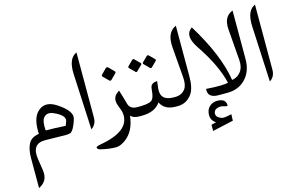

<svg xmlns="http://www.w3.org/2000/svg" viewBox="-129 -1068 2787 1807"><g transform="rotate(-15 1264.0 -164.5)"><path d="M442.9 -93.8Q451.2 -113.3 458 -132.3Q478.5 -188.5 363.8 -238.3Q301.3 -265.6 267.1 -220.7Q242.7 -188.5 250 -100.6Q334.5 -100.6 442.9 -93.8ZM222.7 -13.2Q86.4 -15.1 110.4 140.6L127.4 252Q143.1 354 64 398.9L49.3 407.2V114.7Q49.3 29.8 77.6 -24.4Q104 -73.7 176.8 -85.9L179.2 -86.4V-88.9Q172.4 -230 228 -290Q305.7 -373.5 418.9 -298.8Q553.2 -210.4 534.7 -140.1Q521.5 -91.3 499 -50.8Q488.8 -32.7 475.6 -20.5Q460 -6.3 379.9 -10.7Q357.9 -11.7 222.7 -13.2Z M710.4 -730 719.7 -734.4V-100.6Q719.7 -33.2 668 0.5L641.6 -543.5Q634.8 -690.4 710.4 -730Z M1137.7 0Q1078.1 0 1052.7 -29.8Q1035.6 118.7 943.8 186Q892.1 224.1 850.1 224.1Q783.2 224.1 702.6 204.6Q674.8 197.8 671.4 181.2Q668.5 168.5 710.4 161.1Q1011.2 109.9 994.6 -64.5Q992.2 -91.3 968.8 -148.4Q937.5 -227.1 993.7 -269.5L1013.7 -284.7Q1037.1 -210.9 1054.2 -147Q1069.3 -89.4 1140.1 -89.4H1152.8Q1169.9 -89.4 1169.9 -47.9V-44.9Q1169.9 0 1152.8 0ZM973.7 -519.1 1020.7 -472Q1031.8 -460.9 1021.3 -450.4L972 -401.1Q959.8 -389.5 948.2 -401.1L899.5 -449.8Q887.8 -460.9 901.1 -473.6L946.5 -519.6Q959.8 -532.9 973.7 -519.1Z M1502.4 0H1492.2Q1381.8 0 1343.3 -80.6Q1288.6 0 1159.7 0H1147.5Q1110.8 0 1110.8 -44.9V-47.9Q1110.8 -89.4 1147.5 -89.4H1159.2Q1230.5 -89.4 1268.6 -104.5Q1301.3 -117.7 1309.1 -176.3L1315.4 -227.1Q1321.8 -274.9 1376 -276.9L1383.3 -277.3L1375.5 -214.4Q1359.4 -89.4 1494.6 -89.4H1502.4Q1519.5 -89.4 1519.5 -47.9V-44.9Q1519.5 0 1502.4 0ZM1230.2 -529.5 1276.7 -483Q1286.1 -473.6 1277.2 -464.7L1228 -416Q1218 -405.5 1208 -415.5L1158.7 -464.7Q1150.4 -473.6 1160.4 -484.1L1206.9 -530.1Q1218 -541.7 1230.2 -529.5ZM1371.4 -529.5 1418.5 -483Q1427.9 -473.6 1419 -464.7L1369.7 -416Q1359.8 -405.5 1349.8 -415.5L1301.1 -464.7Q1291.6 -473.6 1302.7 -484.7L1348.7 -530.1Q1359.8 -541.7 1371.4 -529.5Z M1509.8 0Q1509.8 0 1497.6 0Q1460.9 0 1460.9 -44.9V-47.9Q1460.9 -89.4 1497.6 -89.4H1509.3Q1573.7 -89.4 1608.4 -136.7Q1635.3 -173.3 1628.9 -251L1605 -547.9Q1593.8 -688.5 1679.7 -731.4L1688 -735.8V-244.1Q1688 -128.9 1650.9 -75.2Q1598.6 0 1509.8 0Z M2067.9 -105.5Q2120.6 -113.3 2152.8 -154.3Q2187.5 -197.8 2181.6 -270.5L2157.7 -574.2Q2148.4 -695.3 2232.4 -731.9L2240.7 -735.8V-263.7Q2240.7 -160.2 2189.5 -92.8Q2118.7 0 1995.1 0Q1995.1 0 1907.7 0Q1808.1 0 1808.6 -74.7V-87.4Q1976.1 -76.2 2022.9 -90.8Q1983.9 -265.1 1834.5 -486.8Q1747.1 -617.2 1819.8 -674.3L1829.1 -681.6Q2027.8 -358.9 2067.9 -105.5ZM1818.7 240.1Q1772.1 210.6 1772.1 158.6Q1772.1 106.6 1803.7 77.1Q1835.3 47.5 1880.8 47.5Q1964.6 47.5 1964.6 114.3Q1964.6 125.2 1936.2 115.4Q1909.3 106 1889.1 108.1Q1833.2 114.8 1829.6 155.7Q1825.4 197.1 1885.5 215.2Q1903.6 220.9 1977.1 203.9L1975 266.5L1771.1 312V251.5Z M2449.7 -730 2459 -734.4V-100.6Q2459 -33.2 2407.2 0.5L2380.9 -543.5Q2374 -690.4 2449.7 -730Z"/></g></svg>

Font: Gandom FD-WOL
Style: FD-WOL
Weight: 400
Foundry: DejaVu fonts team - Redesigned by Saber Rastikerdar - Based on Samim Font
Version: Version 0.6